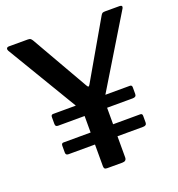

<svg xmlns="http://www.w3.org/2000/svg" viewBox="-134 -852 891 962"><g transform="rotate(-20 312.0 -371.0)"><path d="M610 -742Q619 -742 621.5 -737.5Q624 -733 620 -726L384 -337Q379 -330 378 -323Q377 -316 377 -298V-20Q377 0 355 0H274Q264 0 260.5 -4Q257 -8 257 -17V-294Q257 -306 255 -311.5Q253 -317 248 -324L9 -723Q5 -731 8 -736.5Q11 -742 21 -742H120Q130 -742 134.5 -739Q139 -736 144 -728L317 -426Q322 -417 325.5 -416.5Q329 -416 334 -425L509 -728Q514 -737 518.5 -739.5Q523 -742 533 -742H610ZM533 -301Q533 -285 514 -285L116 -284Q108 -284 104.5 -287.5Q101 -291 101 -299V-335Q101 -348 112 -348L522 -349Q533 -349 533 -337ZM533 -149Q533 -133 514 -133L116 -132Q108 -132 104.5 -135.5Q101 -139 101 -146V-182Q101 -196 112 -196L522 -197Q533 -197 533 -185Z"/></g></svg>

Font: Libre Franklin Thin Medium
Style: Regular
Weight: 500
Version: Version 3.000